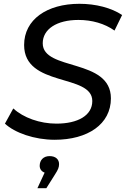

<svg xmlns="http://www.w3.org/2000/svg" viewBox="-20 -728 663 1011"><path d="M393 -623C464 -623 531 -604 583 -567L623 -649C566 -687 484 -708 398 -708C227 -708 107 -625 107 -491C107 -267 466 -342 466 -196C466 -120 390 -77 277 -77C190 -77 103 -108 50 -157L6 -77C57 -29 161 8 268 8C442 8 564 -74 564 -210C564 -423 205 -353 205 -500C205 -574 278 -623 393 -623ZM241 94C208 94 189 116 189 145C189 161 198 175 215 181L177 263H224L270 190C286 165 291 153 291 136C291 112 274 94 241 94Z"/></svg>

Font: AWKNG-Font Medium
Style: Italic
Weight: 500
Italic angle: -11.3°
Designer: Awakening Church
Foundry: Awakening Church
Version: Version 1.700;PS 001.700;hotconv 1.0.88;makeotf.lib2.5.64775